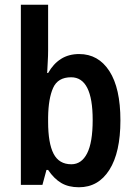

<svg xmlns="http://www.w3.org/2000/svg" viewBox="-20 -873 568 810"><path d="M183 -659Q183 -639 181.5 -613.5Q180 -588 179 -565H183Q205 -604 237.5 -624.5Q270 -645 314 -645Q395 -645 441.5 -573Q488 -501 488 -365Q488 -230 441.5 -156.5Q395 -83 313 -83Q269 -83 238.5 -101Q208 -119 183 -156H176L159 -93H68V-853H183ZM280 -547Q224 -547 204 -502Q184 -457 183 -378V-359Q183 -269 206 -224.5Q229 -180 281 -180Q324 -180 347.5 -226Q371 -272 371 -367Q371 -547 280 -547Z"/></svg>

Font: Noto Sans Kannada UI Condensed SemiBold
Style: Regular
Weight: 600
Width: 3
Designer: Jelle Bosma - Monotype Design Team
Foundry: Monotype Imaging Inc.
Version: Version 2.005; ttfautohint (v1.8.4.7-5d5b)